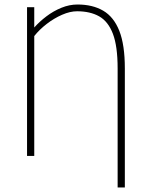

<svg xmlns="http://www.w3.org/2000/svg" viewBox="-20 -692 672 852"><path d="M502 140V-388Q502 -487 481 -542Q460 -597 420 -619.5Q380 -642 322 -642Q291 -642 255.5 -626.5Q220 -611 187.5 -586Q155 -561 132 -532V0H100V-660H132V-570Q155 -596 186 -619.5Q217 -643 252.5 -657.5Q288 -672 324 -672Q391 -672 438 -644.5Q485 -617 509.5 -555Q534 -493 534 -388V140Z"/></svg>

Font: Source Sans 3
Style: Regular
Weight: 200
Designer: Paul D. Hunt
Foundry: Adobe
Version: Version 3.046;hotconv 1.0.118;makeotfexe 2.5.65603